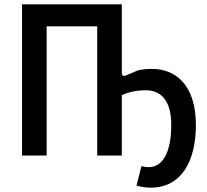

<svg xmlns="http://www.w3.org/2000/svg" viewBox="-20 -720 959 889"><path d="M677 149C823 149 887 22 887 -141C887 -330 790 -401 684 -401C663 -401 636 -399 618 -394L564 -371C552 -365 544 -370 544 -382V-700H82V0H196V-598H430V0H544V-279C567 -291 607 -302 655 -302C727 -302 773 -253 773 -141C773 -44 748 54 668 54C658 54 644 52 635 49L612 139C628 144 653 149 677 149Z"/></svg>

Font: Finlandica Medium
Style: Regular
Weight: 500
Designer: Niklas Ekholm, Juho Hiilivirta, Jaakko Suomalainen
Foundry: Helsinki Type Studio
Version: Version 2.000;Glyphs 3.2 (3202)